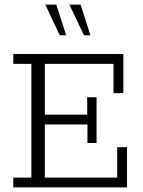

<svg xmlns="http://www.w3.org/2000/svg" viewBox="-20 -819 625 839"><path d="M38 0V-43H117V-540H38V-583H519V-412H476V-540H176V-318H361V-394H402V-194H362V-275H176V-43H492V-176H535V0ZM347 -665 283 -799H332L375 -665ZM241 -665 178 -799H226L269 -665Z"/></svg>

Font: Rokkitt SemiBold Light
Style: Regular
Weight: 300
Version: Version 3.103